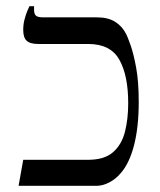

<svg xmlns="http://www.w3.org/2000/svg" viewBox="-20 -600 518 620"><path d="M40 0 55 -84H265Q317 -84 345 -108.5Q373 -133 383.5 -174.5Q394 -216 394 -267Q394 -356 365.5 -407Q337 -458 265 -458H104Q77 -458 66 -468.5Q55 -479 55 -503Q55 -521 59 -536.5Q63 -552 68 -564Q73 -576 75 -580H90V-568Q90 -555 96 -549.5Q102 -544 119 -544H293Q329 -544 352 -529.5Q375 -515 388 -489Q392 -481 401.5 -454.5Q411 -428 419.5 -382.5Q428 -337 428 -271Q428 -190 413 -131.5Q398 -73 370 -41Q354 -22 333 -11Q312 0 292 0Z"/></svg>

Font: Frank Ruhl Libre Light
Style: Regular
Weight: 300
Designer: Yanek Iontef
Foundry: Fontef
Version: Version 6.003;gftools[0.9.30]